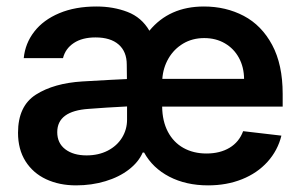

<svg xmlns="http://www.w3.org/2000/svg" viewBox="-20 -557 924 588"><path d="M421.4 -89.8H417Q404.3 -60.5 374.5 -37.6Q344.7 -14.6 302.7 -2Q260.7 10.7 212.9 10.7Q161.6 10.7 121.3 -8.1Q81.1 -26.9 58.1 -63.2Q35.2 -99.6 35.2 -150.4Q35.2 -232.4 90.1 -267.3Q145 -302.2 232.4 -307.6Q275.4 -309.6 319.3 -312.5L368.7 -314.9L368.2 -359.4Q368.2 -398.9 343.3 -420.7Q318.4 -442.4 272.5 -442.4Q231.9 -442.4 206.1 -425.3Q180.2 -408.2 172.9 -378.9H52.7Q57.1 -424.3 85 -460.2Q112.8 -496.1 161.6 -516.6Q210.4 -537.1 275.4 -537.1Q327.1 -537.1 370.4 -520.5Q413.6 -503.9 437.5 -462.9Q498.5 -537.1 604.5 -537.1Q671.9 -537.1 726.6 -508.3Q781.2 -479.5 813.5 -419.4Q845.7 -359.4 845.7 -269.5V-230.5H476.6Q477.1 -186 494.1 -153.6Q511.2 -121.1 541.7 -104Q572.3 -86.9 612.3 -86.9Q653.8 -86.9 683.1 -104.5Q712.4 -122.1 724.6 -155.3L841.8 -141.6Q830.6 -96.2 799.3 -61.5Q768.1 -26.9 721.2 -8.1Q674.3 10.7 617.2 10.7Q549.8 10.7 498.5 -15.9Q447.3 -42.5 421.4 -89.8ZM245.1 -81.1Q281.7 -81.1 310.1 -95.7Q338.4 -110.4 353.8 -135.5Q369.1 -160.6 369.1 -190.4V-231Q344.7 -230 306.9 -227.5Q269 -225.1 252 -223.6Q155.3 -217.3 155.3 -152.3Q155.3 -118.7 179.9 -99.9Q204.6 -81.1 245.1 -81.1ZM727.5 -315.4Q727.1 -351.6 711.7 -379.9Q696.3 -408.2 668.7 -424.3Q641.1 -440.4 605.5 -440.4Q569.3 -440.4 541 -423.6Q512.7 -406.7 496.1 -378.2Q479.5 -349.6 477.1 -315.4Z"/></svg>

Font: Pretendard Std SemiBold
Style: Regular
Weight: 600
Designer: Base glyphs from Inter by Rasmus Andersson; Hangeul glyphs from Noto Sans CJK(Source Han Sans) by Jang Soo-young and Kan
Foundry: Kil Hyung-jin
Version: Version 1.309